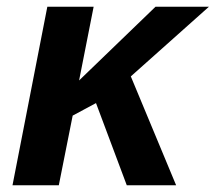

<svg xmlns="http://www.w3.org/2000/svg" viewBox="-20 -548 638 568"><path d="M501 0H355L264 -243L195 -206L154 0H17L120 -528H257L214 -310L440 -528H598L367 -322Z"/></svg>

Font: Libra Sans
Style: Bold Italic
Weight: 700
Italic angle: -12°
Foundry: Context Ltd
Version: Version 1.002